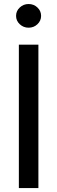

<svg xmlns="http://www.w3.org/2000/svg" viewBox="-20 -954 290 974"><path d="M174.8 -727.5V0H75.7V-727.5ZM125 -813.5Q99.1 -813.5 80.3 -831.1Q61.5 -848.6 61.5 -873.5Q61.5 -898.4 80.3 -916Q99.1 -933.6 125 -933.6Q151.4 -933.6 169.9 -916Q188.5 -898.4 188.5 -873.5Q188.5 -848.6 169.9 -831.1Q151.4 -813.5 125 -813.5Z"/></svg>

Font: Inter Cardless Tabular
Style: Regular
Weight: 400
Designer: Rasmus Andersson
Foundry: rsms
Version: Version 4.000;git-4fc901f